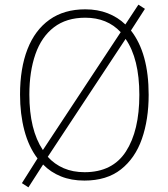

<svg xmlns="http://www.w3.org/2000/svg" viewBox="-20 -765 719 824"><path d="M618 -358Q618 -252 589 -169Q560 -86 499 -38Q438 10 342 10Q286 10 241.5 -8Q197 -26 165 -59L102 39L74 21L141 -85Q103 -135 84.5 -205.5Q66 -276 66 -359Q66 -472 98 -554Q130 -636 192.5 -680.5Q255 -725 346 -725Q399 -725 442.5 -708Q486 -691 518 -660L574 -745L602 -727L542 -634Q618 -537 618 -358ZM106 -359Q106 -208 164 -121L498 -627Q440 -689 346 -689Q265 -689 211.5 -648Q158 -607 132 -532.5Q106 -458 106 -359ZM578 -358Q578 -513 519 -598L185 -92Q214 -60 253.5 -43Q293 -26 343 -26Q463 -26 520.5 -115Q578 -204 578 -358Z"/></svg>

Font: Noto Sans Georgian SemiCondensed ExtraLight
Style: Regular
Weight: 200
Width: 4
Designer: Monotype Design Team, Akaki Razmadze
Foundry: Google LLC
Version: Version 2.005; ttfautohint (v1.8.4.7-5d5b)